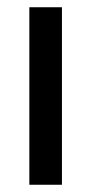

<svg xmlns="http://www.w3.org/2000/svg" viewBox="-20 -510 252 530"><path d="M61 0V-490H151V0Z"/></svg>

Font: Cabin Resolve
Style: Regular-Resolve
Weight: 400
Designer: Pablo Impallari
Foundry: Pablo Impallari. http://www.impallari.com Igino Marini. http://www.ikern.com
Version: Version 3.001